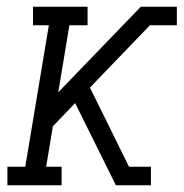

<svg xmlns="http://www.w3.org/2000/svg" viewBox="-20 -550 545 570"><path d="M2 0V-55H55L125 -475H78V-530H240V-475H186L153 -276L398 -530H505V-475H425L247 -290L363 -55H428V0H324L203 -244L137 -175L117 -55H163V0Z"/></svg>

Font: Iosevka Slab Light Oblique
Style: Regular
Weight: 300
Italic angle: -9°
Monospace: yes
Designer: Belleve Invis
Foundry: Belleve Invis
Version: Version 11.1.1; ttfautohint (v1.8.3)